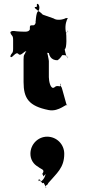

<svg xmlns="http://www.w3.org/2000/svg" viewBox="-20 -679 516 1010"><path d="M228 40C278 40 318 80 318 130C318 205 277 233 234 284C228 301 219 290 220 308C220 320 223 296 223 308C222 314 212 276 206 284C201 291 188 256 184 266C184 278 182 256 182 268C186 283 186 264 190 272C192 282 214 266 220 236C204 256 207 247 207 242C202 238 201 236 207 228C214 212 195 211 180 198C156 185 140 160 140 130C140 80 180 40 228 40ZM86 -513C64 -513 44 -521 36 -511C36 -495 34 -525 34 -509C41 -486 49 -497 49 -468V-423C49 -394 41 -405 34 -382C34 -366 36 -396 36 -380C44 -370 63 -411 77 -395C90 -379 112 -418 119 -408C119 -392 117 -426 117 -410C109 -387 104 -396 104 -367V-247C104 -162 131 -121 236 -100C292 -89 333 -140 333 -124C333 -108 302 -238 302 -222C301 -209 300 -251 300 -237C300 -221 297 -252 297 -236C298 -217 303 -250 300 -232C299 -215 283 -236 267 -220C246 -204 237 -253 237 -273V-358C237 -360 228 -421 219 -414C219 -398 217 -429 217 -413C227 -387 257 -411 275 -395C275 -379 281 -411 281 -395C298 -379 327 -401 336 -376C336 -360 338 -393 338 -377C328 -370 318 -430 318 -432V-459C318 -461 328 -520 338 -514C338 -498 336 -532 336 -516C327 -490 298 -479 290 -479C299 -479 293 -479 293 -455C275 -455 246 -422 236 -412C236 -389 247 -362 282 -362C300 -371 316 -402 322 -422C331 -425 331 -495 326 -513C320 -548 331 -576 337 -584C335 -583 330 -584 327 -584C311 -575 279 -570 262 -582L205 -602C187 -622 159 -633 163 -642C176 -642 174 -642 174 -658C184 -664 194 -637 181 -619C168 -619 167 -542 167 -565C167 -575 172 -553 158 -546C136 -546 137 -547 137 -524C130 -508 108 -513 86 -513Z"/></svg>

Font: Hussar Przerywany
Style: Regular
Weight: 400
Foundry: Cannot Into Space Fonts
Version: Version 0.982